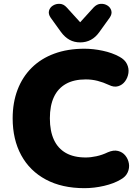

<svg xmlns="http://www.w3.org/2000/svg" viewBox="-20 -970 728 1001"><path d="M420 11Q303 11 219 -34Q135 -79 90.5 -161Q46 -243 46 -353Q46 -435 71.5 -502Q97 -569 145.5 -617Q194 -665 263.5 -690.5Q333 -716 420 -716Q466 -716 515.5 -705.5Q565 -695 603 -674Q631 -659 642 -636Q653 -613 649.5 -589Q646 -565 632 -546Q618 -527 596 -520.5Q574 -514 548 -527Q518 -541 488.5 -548.5Q459 -556 427 -556Q365 -556 323.5 -532.5Q282 -509 261 -464Q240 -419 240 -353Q240 -287 261 -241.5Q282 -196 323.5 -172.5Q365 -149 427 -149Q453 -149 483 -155.5Q513 -162 542 -176Q572 -189 595.5 -183Q619 -177 633.5 -159Q648 -141 652 -117.5Q656 -94 645.5 -71Q635 -48 609 -34Q574 -13 522.5 -1Q471 11 420 11ZM398 -749Q367 -749 342.5 -762.5Q318 -776 298 -803L244 -878Q231 -897 235.5 -914Q240 -931 256 -941Q272 -951 292 -950Q312 -949 328 -931L398 -854L468 -931Q485 -949 505 -950Q525 -951 540.5 -941Q556 -931 560.5 -914Q565 -897 552 -878L498 -803Q479 -776 454 -762.5Q429 -749 398 -749Z"/></svg>

Font: Nunito ExtraLight Black
Style: Regular
Weight: 900
Version: Version 3.602